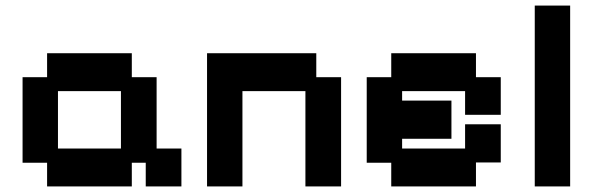

<svg xmlns="http://www.w3.org/2000/svg" viewBox="-20 -658 2127 689"><path d="M149 11V-74H61V-381H149V-467H453V-381H542V-125H631V11H503V-74H453V11ZM188 -125H414V-331H188Z M723 11V-467H1115V-381H1204V11H1076V-331H850V11Z M1384 11V-74H1296V-381H1384V-467H1688V-381H1777V-246H1649V-331H1423V-297H1600V-160H1423V-125H1649V-212H1777V-75H1688V11Z M1899 11V-638H2026V11Z"/></svg>

Font: Pixelify Sans
Style: Bold
Weight: 700
Designer: Stefie Justprince
Foundry: Typecalism Foundryline
Version: Version 1.000